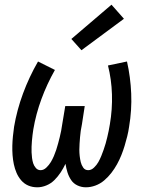

<svg xmlns="http://www.w3.org/2000/svg" viewBox="-20 -790 640 818"><path d="M139 8Q118 8 100.5 0.5Q83 -7 70.5 -21.5Q58 -36 50.5 -53.5Q43 -71 39 -90Q35 -109 33.5 -129Q32 -149 32.5 -169Q33 -189 35 -209Q37 -229 40 -250Q52 -321 78 -391.5Q104 -462 142 -528L214 -492Q180 -432 156.5 -368Q133 -304 122 -239Q120 -226 118.5 -214Q117 -202 116 -189.5Q115 -177 114.5 -165Q114 -153 114.5 -141Q115 -129 116.5 -117Q118 -105 121.5 -94Q125 -83 133 -74Q141 -65 153 -65Q166 -65 177.5 -76Q189 -87 196.5 -99.5Q204 -112 209.5 -125Q215 -138 219.5 -151.5Q224 -165 227.5 -178.5Q231 -192 234.5 -205.5Q238 -219 240.5 -232.5Q243 -246 245 -260L258 -338H341L329 -260Q326 -246 324 -232.5Q322 -219 321 -205.5Q320 -192 319 -178.5Q318 -165 318 -152Q318 -139 319.5 -125.5Q321 -112 324 -99.5Q327 -87 334.5 -76Q342 -65 356 -65Q369 -65 380.5 -76Q392 -87 399 -99.5Q406 -112 411.5 -125.5Q417 -139 421.5 -152Q426 -165 430 -178.5Q434 -192 437 -205.5Q440 -219 443 -232.5Q446 -246 448 -260Q459 -324 457 -388Q455 -452 440 -511L521 -528Q536 -462 539 -391.5Q542 -321 530 -250Q527 -229 522 -209Q517 -189 511 -169Q505 -149 497 -129Q489 -109 478.5 -90Q468 -71 454.5 -53.5Q441 -36 424 -21.5Q407 -7 386.5 0.5Q366 8 346 8Q327 8 310 0Q293 -8 283 -23Q273 -38 267.5 -55.5Q262 -73 259 -92Q250 -73 238.5 -55.5Q227 -38 212 -23Q197 -8 177.5 0Q158 8 139 8ZM327 -576 284 -624 455 -770 508 -710Z"/></svg>

Font: Iosevka SS04 Extended Oblique
Style: Regular
Weight: 400
Width: 7
Italic angle: -9°
Monospace: yes
Designer: Belleve Invis
Foundry: Belleve Invis
Version: Version 19.0.0; ttfautohint (v1.8.4)